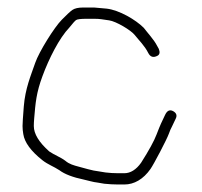

<svg xmlns="http://www.w3.org/2000/svg" viewBox="-20 -501 538 511"><path d="M230.4 -481H201.4C188.4 -481 178.8 -478.8 172.6 -474.5C166.3 -470.2 157.5 -461.5 144.6 -448.6C124.5 -428.5 83.7 -362.8 73.8 -333.9C62 -299.5 47.2 -265.9 43.3 -217.5C41.1 -189.8 40 -172.5 40 -165.5C40 -158.5 40.7 -151.3 42 -144C45.4 -121.9 62.4 -98.7 93 -74.5C107.2 -63.2 123.8 -57.5 138 -48C152.1 -37.4 173.9 -29.1 203.2 -23C215.8 -20.4 226.7 -16.4 240 -15L257.6 -12C270.4 -10.7 282.4 -10 293.6 -10H311.2C336.7 -10 361.4 -23.8 380.6 -51.4C389.4 -64 423.8 -129.4 429.4 -145.1C432.2 -153 434.9 -159.3 437.6 -164L447.6 -185C451.9 -193.6 449.6 -200.3 440.8 -205.2C431.9 -210 424.8 -206.7 419.4 -195.3C410 -175.3 407.6 -171.6 396.7 -143.1C390.2 -125.9 376.5 -100.8 355.6 -68C342.5 -49.3 326.9 -40 311.2 -40H293.6C282.4 -40 271.5 -40.7 260.8 -42L242.4 -45C234.1 -45.9 224.8 -47.8 214.2 -50.7L189.2 -57.5C176.2 -61 164.4 -64.1 154 -73C141.9 -82.4 123.8 -89 111 -98C83.7 -122.3 70 -144.8 70 -165.5C70 -171.2 70.3 -178 71 -186C74.5 -227.9 76.7 -254.2 92.9 -298C110 -344.5 137.5 -399.5 164.7 -427.8C173.3 -438.6 179.2 -445.2 182.3 -447.5C185.4 -449.8 194.8 -451 210.4 -451H230C247.5 -451 250.7 -449.4 270.5 -446.8C288.5 -444.4 328.7 -420.7 338.8 -407.6C350.2 -393.1 364.8 -379.5 374.4 -360.3C380 -349.2 388.2 -346.7 399.3 -352.7C405.1 -355.9 406.2 -362 402.6 -371L397.6 -380C390.2 -394.8 371.5 -415.1 362.6 -427C341.1 -448.5 297.3 -474.2 264 -478Z"/></svg>

Font: MewTooHand
Style: Condensed
Weight: 400
Designer: Mew Too, Robert Jablonski
Version: Version 0.77